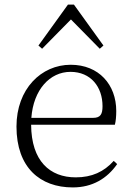

<svg xmlns="http://www.w3.org/2000/svg" viewBox="-20 -805 576 839"><path d="M298 14C384 14 448 -25 492 -88L477 -102C434 -54 381 -30 311 -30C198 -30 117 -101 116 -260H482C486 -275 488 -296 488 -320C488 -435 412 -522 289 -522C160 -522 52 -416 52 -252C52 -73 155 14 298 14ZM117 -290C126 -413 198 -491 288 -491C377 -491 428 -425 428 -341C428 -306 419 -290 387 -290ZM416 -592 432 -606 303 -785H277L148 -606L164 -592L290 -720Z"/></svg>

Font: Noto Serif TC ExtraLight
Style: Regular
Weight: 200
Designer: Ryoko NISHIZUKA 西塚涼子 (kana & ideographs); Frank Grießhammer (Latin, Greek & Cyrillic); Wenlong ZHANG 张文龙 (bopomofo); San
Foundry: Adobe
Version: Version 2.001;hotconv 1.1.0;makeotfexe 2.6.0